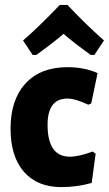

<svg xmlns="http://www.w3.org/2000/svg" viewBox="-20 -752 444 783"><path d="M113 -528 74 -587Q138 -642 224 -732H255Q327 -655 404 -587L365 -528H350Q283 -576 239 -614Q202 -581 128 -528ZM255 -478Q324 -478 378 -454L352 -330L340 -325Q287 -350 255 -350Q174 -350 174 -243Q174 -113 265 -113Q301 -113 358 -134L370 -125L354 -6Q294 11 230 11Q132 11 77.5 -51.5Q23 -114 23 -227Q23 -345 84 -411.5Q145 -478 255 -478Z"/></svg>

Font: Alegreya Sans SC ExtraBold
Style: Regular
Weight: 800
Designer: Juan Pablo del Peral
Foundry: Huerta Tipografica
Version: Version 2.007